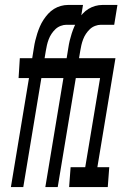

<svg xmlns="http://www.w3.org/2000/svg" viewBox="-20 -755 540 775"><path d="M24 0 97 -440H55L60 -520H110L117 -563Q119 -577 122.5 -591.5Q126 -606 130.5 -620Q135 -634 141 -648Q147 -662 155.5 -675Q164 -688 174.5 -699.5Q185 -711 198 -719Q211 -727 225.5 -731Q240 -735 254 -735H315L302 -655H248Q237 -655 225 -650.5Q213 -646 204 -637.5Q195 -629 188 -618.5Q181 -608 176.5 -596Q172 -584 169.5 -573Q167 -562 165 -550L160 -520H254L249 -440H147L74 0ZM163 0 236 -440H194L199 -520H249L256 -563Q258 -577 261.5 -591.5Q265 -606 269.5 -620Q274 -634 280 -648Q286 -662 294.5 -675Q303 -688 313.5 -699.5Q324 -711 337 -719Q350 -727 364.5 -731Q379 -735 393 -735H454L441 -655H387Q376 -655 364 -650.5Q352 -646 343 -637.5Q334 -629 327 -618.5Q320 -608 315.5 -596Q311 -584 308.5 -573Q306 -562 304 -550L299 -520H393L388 -440H286L213 0ZM259 0 265 -80H324L384 -440H337L342 -520H446L373 -80H421L415 0Z"/></svg>

Font: Iosevka Term Curly Md Obl
Style: Regular
Weight: 500
Italic angle: -9°
Designer: Belleve Invis
Foundry: Belleve Invis
Version: Version 32.3.0